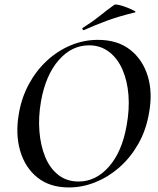

<svg xmlns="http://www.w3.org/2000/svg" viewBox="-20 -811 694 843"><path d="M282 12Q199 12 144.5 -31.5Q90 -75 68.5 -149Q47 -223 63 -313Q75 -383 107 -442Q139 -501 186 -544.5Q233 -588 290.5 -612Q348 -636 410 -636Q496 -636 551.5 -592.5Q607 -549 629 -476Q651 -403 634 -313Q621 -238 586.5 -178Q552 -118 504 -76Q456 -34 399 -11Q342 12 282 12ZM325 -14Q401 -14 458.5 -79.5Q516 -145 536 -260Q549 -331 544 -394Q539 -457 517.5 -506Q496 -555 458.5 -583.5Q421 -612 371 -612Q294 -612 237 -546Q180 -480 160 -366Q148 -298 153 -235Q158 -172 178.5 -122Q199 -72 236 -43Q273 -14 325 -14ZM349 -679Q345 -677 342.5 -682.5Q340 -688 344 -689Q384 -714 417 -740.5Q450 -767 482 -790Q486 -793 503 -789Q520 -785 539 -777.5Q558 -770 569 -764Q580 -758 571 -756Q504 -740 452 -721Q400 -702 349 -679Z"/></svg>

Font: Cormorant Light SemiBold
Style: Italic
Weight: 600
Italic angle: -10°
Version: Version 4.000